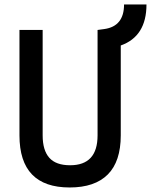

<svg xmlns="http://www.w3.org/2000/svg" viewBox="-20 -827 674 857"><path d="M291 9.8Q66.9 9.8 66.9 -222.7V-693.4H170.4V-222.7Q170.4 -156.2 200 -122.8Q229.5 -89.4 293 -89.4Q415.5 -89.4 415.5 -222.7V-693.4H416.5L445.3 -697.3Q533.7 -709.5 533.7 -807.1H633.8Q633.8 -664.6 519 -624V-222.7Q519 -106.4 461.2 -48.3Q403.3 9.8 291 9.8Z"/></svg>

Font: Caskaydia Cove Medium
Style: Regular
Weight: 500
Monospace: yes
Designer: Aaron Bell
Foundry: Saja Typeworks
Version: Version 4.300; ttfautohint (v1.8.3)